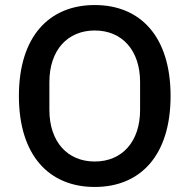

<svg xmlns="http://www.w3.org/2000/svg" viewBox="-20 -730 752 762"><path d="M356 12C538 12 657 -114 657 -349C657 -584 538 -710 356 -710C174 -710 55 -584 55 -349C55 -114 174 12 356 12ZM356 -89C248 -89 176 -167 176 -294V-404C176 -531 248 -609 356 -609C464 -609 536 -531 536 -404V-294C536 -167 464 -89 356 -89Z"/></svg>

Font: IBM Plex Thai Looped Medium
Style: Regular
Weight: 500
Designer: Mike Abbink, Paul van der Laan, Pieter van Rosmalen, Ben Mitchell, Mark Frömberg
Foundry: Bold Monday
Version: Version 1.0